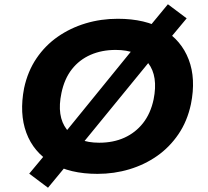

<svg xmlns="http://www.w3.org/2000/svg" viewBox="-20 -804 976 900"><path d="M437 11Q307 11 222 -40Q137 -91 103.5 -181.5Q70 -272 93 -391Q110 -470 151 -530.5Q192 -591 251 -632Q310 -673 381.5 -694.5Q453 -716 532 -716Q662 -716 746 -665.5Q830 -615 864.5 -525Q899 -435 875 -316Q858 -236 816.5 -175Q775 -114 716.5 -73Q658 -32 586.5 -10.5Q515 11 437 11ZM445 -135Q511 -135 563 -158.5Q615 -182 650.5 -227Q686 -272 700 -338Q722 -447 674.5 -508.5Q627 -570 522 -570Q457 -570 404.5 -547Q352 -524 317 -479.5Q282 -435 268 -368Q245 -259 293 -197Q341 -135 445 -135ZM205 76 117 10 217 -110 278 -174 622 -597 668 -664 767 -784 855 -718 755 -598 695 -533 350 -111 305 -45Z"/></svg>

Font: Nunito Sans 7pt SemiExpanded ExtraBold
Style: Italic
Weight: 800
Width: 6
Italic angle: -9°
Designer: Vernon Adams
Foundry: Vernon Adams
Version: Version 3.101;gftools[0.9.27]